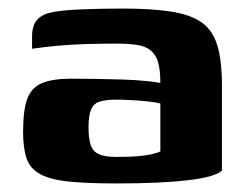

<svg xmlns="http://www.w3.org/2000/svg" viewBox="-20 -424 574 449"><path d="M253 5Q183 5 140 0.5Q97 -4 73.5 -17Q50 -30 42 -54Q34 -78 34 -116Q34 -167 44 -193.5Q54 -220 79 -230Q104 -240 146 -240Q171 -240 203.5 -239.5Q236 -239 267.5 -238Q299 -237 322.5 -234.5Q346 -232 355 -230Q355 -261 349.5 -279Q344 -297 332 -306.5Q320 -316 300 -319Q280 -322 251 -322Q216 -322 181.5 -321Q147 -320 114.5 -317Q82 -314 55 -310V-338Q55 -365 67 -378Q79 -391 100 -395Q123 -400 168.5 -402Q214 -404 267 -404Q334 -404 379.5 -397Q425 -390 451 -372Q477 -354 488 -318.5Q499 -283 499 -224V-25Q483 -10 419.5 -2.5Q356 5 253 5ZM252 -57Q280 -57 299.5 -58.5Q319 -60 333 -63Q347 -66 355 -70V-182Q344 -185 324.5 -187Q305 -189 285 -190Q265 -191 254 -191Q230 -191 215 -187Q200 -183 193.5 -169Q187 -155 187 -126Q187 -101 192 -85.5Q197 -70 211 -63.5Q225 -57 252 -57Z"/></svg>

Font: Genos
Style: Bold
Weight: 700
Designer: Robert E. Leuschke
Foundry: Robert E. Leuschke
Version: Version 1.010